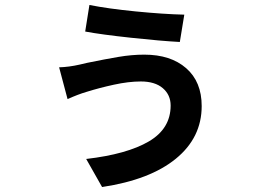

<svg xmlns="http://www.w3.org/2000/svg" viewBox="-20 -677 1040 773"><path d="M547 -349Q498 -349 438.5 -336Q379 -323 328 -307Q294 -297 252 -278L218 -406Q257 -407 301 -417L331 -424Q404 -439 457.5 -448Q511 -457 561 -457Q667 -457 729.5 -402.5Q792 -348 792 -250Q792 -123 688 -38Q584 47 391 76L327 -37Q491 -56 579 -107.5Q667 -159 667 -252Q667 -295 635.5 -322Q604 -349 547 -349ZM340 -657Q415 -642 526.5 -631Q638 -620 722 -618L704 -508Q628 -512 507.5 -525Q387 -538 323 -550Z"/></svg>

Font: Sinter Bold
Style: Regular
Weight: 700
Foundry: Adobe & rsms
Version: Version 1.000